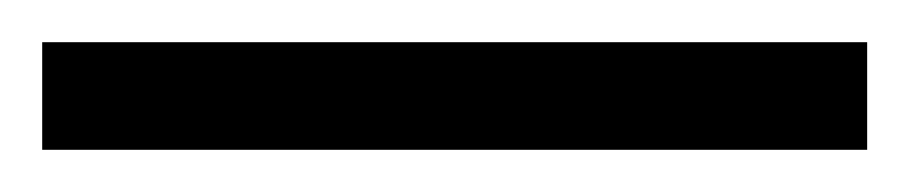

<svg xmlns="http://www.w3.org/2000/svg" viewBox="-24 -831 431 91"><path d="M-4 -760V-811H387V-760Z"/></svg>

Font: Noto Serif Lao Condensed ExtraLight
Style: Regular
Weight: 200
Width: 3
Designer: Monotype Design Team
Foundry: Monotype Imaging Inc.
Version: Version 2.003; ttfautohint (v1.8.4.7-5d5b)